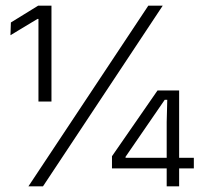

<svg xmlns="http://www.w3.org/2000/svg" viewBox="-20 -659 715 679"><path d="M162 -300H116V-592H112.5L17 -534.5L18.5 -579.5L115 -639H162ZM132 0H80.5L504.5 -639H555.5ZM613.5 0H569.5V-227.5L571.5 -306H562.5L424 -104.5V-86.5L402.5 -101H665.5V-63.5H376V-106.5L537 -339H613.5Z"/></svg>

Font: Anek Malayalam Light
Style: Regular
Weight: 300
Version: Version 1.003